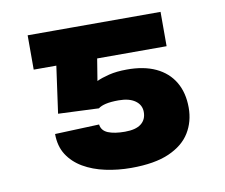

<svg xmlns="http://www.w3.org/2000/svg" viewBox="-65 -606 812 694"><g transform="rotate(-10 341.5 -259.5)"><path d="M285.6 -223.6 136.7 -230 178.2 -528.3H565.4V-402.3H310.5L297.4 -321.8Q314.5 -330.1 343 -337.2Q371.6 -344.2 408.2 -344.2Q470.7 -344.7 514.9 -324Q559.1 -303.2 582.3 -263.9Q605.5 -224.6 605.5 -169.9Q605.5 -118.7 580.8 -78.4Q556.2 -38.1 502.9 -14.6Q449.7 8.8 363.8 8.8Q314.5 8.8 269.3 -1Q224.1 -10.7 189 -31.2Q153.8 -51.8 133.5 -83.5Q113.3 -115.2 113.3 -159.7L275.9 -166Q278.8 -143.1 302 -133.5Q325.2 -124 363.8 -124Q403.8 -124 423.3 -139.4Q442.9 -154.8 442.9 -182.6Q442.9 -208.5 421.1 -224.1Q399.4 -239.7 360.4 -239.7Q331.5 -239.7 313 -235.4Q294.4 -231 285.6 -223.6ZM234.9 -528.3V-402.3H77.6V-528.3Z"/></g></svg>

Font: Inter 17pt ExtraBold
Style: Regular
Weight: 800
Version: Version 4.001;git-66647c0bb